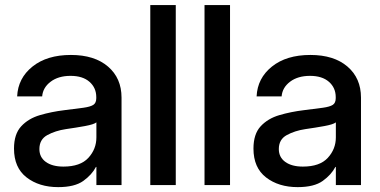

<svg xmlns="http://www.w3.org/2000/svg" viewBox="-20 -748 1537 776"><path d="M215.3 8.3Q138.2 8.3 87.4 -31Q36.6 -70.3 36.6 -147.5Q36.6 -206.1 65.7 -237.5Q94.7 -269 141.4 -282.7Q188 -296.4 240.2 -302.7Q288.6 -308.6 316.9 -312.5Q345.2 -316.4 357.2 -324.2Q369.1 -332 369.1 -351.1V-355.5Q369.1 -393.1 341.8 -417.2Q314.5 -441.4 265.1 -441.4Q215.8 -441.4 184.6 -417.7Q153.3 -394 150.4 -358.4H49.3Q52.7 -432.1 111.3 -479Q169.9 -525.9 266.6 -525.9Q361.8 -525.9 416.5 -479Q471.2 -432.1 471.2 -353.5V0H369.6V-73.2H367.7Q351.6 -42 316.7 -16.8Q281.7 8.3 215.3 8.3ZM236.3 -74.7Q304.7 -74.7 337.2 -110.1Q369.6 -145.5 369.6 -192.9V-253.4Q359.4 -245.1 323.2 -238.5Q287.1 -231.9 246.1 -226.1Q203.6 -219.7 171.4 -202.1Q139.2 -184.6 139.2 -145.5Q139.2 -112.3 165.3 -93.5Q191.4 -74.7 236.3 -74.7Z M690.4 -727.5V0H587.4V-727.5Z M909.7 -727.5V0H806.6V-727.5Z M1183.1 8.3Q1106 8.3 1055.2 -31Q1004.4 -70.3 1004.4 -147.5Q1004.4 -206.1 1033.4 -237.5Q1062.5 -269 1109.1 -282.7Q1155.8 -296.4 1208 -302.7Q1256.3 -308.6 1284.7 -312.5Q1313 -316.4 1325 -324.2Q1336.9 -332 1336.9 -351.1V-355.5Q1336.9 -393.1 1309.6 -417.2Q1282.2 -441.4 1232.9 -441.4Q1183.6 -441.4 1152.3 -417.7Q1121.1 -394 1118.2 -358.4H1017.1Q1020.5 -432.1 1079.1 -479Q1137.7 -525.9 1234.4 -525.9Q1329.6 -525.9 1384.3 -479Q1439 -432.1 1439 -353.5V0H1337.4V-73.2H1335.4Q1319.3 -42 1284.4 -16.8Q1249.5 8.3 1183.1 8.3ZM1204.1 -74.7Q1272.5 -74.7 1304.9 -110.1Q1337.4 -145.5 1337.4 -192.9V-253.4Q1327.1 -245.1 1291 -238.5Q1254.9 -231.9 1213.9 -226.1Q1171.4 -219.7 1139.2 -202.1Q1106.9 -184.6 1106.9 -145.5Q1106.9 -112.3 1133.1 -93.5Q1159.2 -74.7 1204.1 -74.7Z"/></svg>

Font: Inter Display Medium
Style: Regular
Weight: 500
Designer: Rasmus Andersson
Foundry: rsms
Version: Version 4.001;git-9221beed3